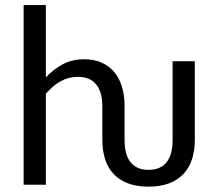

<svg xmlns="http://www.w3.org/2000/svg" viewBox="-20 -714 823 742"><path d="M71.3 0V-694.3H157.2V-415Q186.5 -446.3 222.4 -465.6Q258.3 -484.9 305.2 -484.9Q343.8 -484.9 372.8 -471.9Q401.9 -459 421.6 -435.3Q441.4 -411.6 451.4 -378.2Q461.4 -344.7 461.4 -304.2V-173.3Q461.4 -115.7 484.9 -86.7Q508.3 -57.6 554.2 -57.6Q600.1 -57.6 623.5 -86.7Q647 -115.7 647 -173.3V-477.5H732.9V-173.3Q732.9 -132.8 722.2 -99.4Q711.4 -65.9 689.5 -42.2Q667.5 -18.6 633.8 -5.6Q600.1 7.3 554.2 7.3Q507.8 7.3 474.1 -5.6Q440.4 -18.6 418.5 -42.2Q396.5 -65.9 386 -99.4Q375.5 -132.8 375.5 -173.3V-304.2Q375.5 -357.4 352.1 -387.2Q328.6 -417 280.3 -417Q244.6 -417 213.9 -399.7Q183.1 -382.3 157.2 -351.6V0Z"/></svg>

Font: Carlito
Style: Regular
Weight: 400
Designer: Lukasz Dziedzic
Foundry: tyPoland Lukasz Dziedzic
Version: Version 1.103; Beta1; all basic design good, some composites